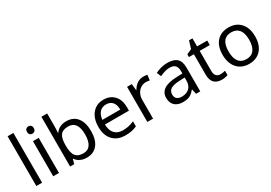

<svg xmlns="http://www.w3.org/2000/svg" viewBox="24 -1644 3588 2539"><g transform="rotate(-30 1817.5 -375.0)"><path d="M172.9 0H85V-759.8H172.9Z M430.7 0H342.8V-536.1H430.7ZM335.9 -681.2Q335.9 -710.4 350.8 -723.6Q365.7 -736.8 387.7 -736.8Q408.2 -736.8 423.6 -723.6Q439 -710.4 439 -681.2Q439 -652.3 423.6 -638.7Q408.2 -625 387.7 -625Q365.7 -625 350.8 -638.7Q335.9 -652.3 335.9 -681.2Z M854.5 -544.9Q960.4 -544.9 1018.1 -471.9Q1075.7 -398.9 1075.7 -268.1Q1075.7 -135.3 1017.1 -62.7Q958.5 9.8 854.5 9.8Q800.3 9.8 757.8 -9.8Q715.3 -29.3 688.5 -67.9H681.6Q666.5 -9.3 663.6 0H600.6V-759.8H688.5V-575.2Q688.5 -520 683.6 -464.8H688.5Q742.7 -544.9 854.5 -544.9ZM839.8 -472.2Q758.8 -472.2 723.6 -426.3Q688.5 -380.4 688.5 -271V-267.1Q688.5 -157.2 724.4 -110.1Q760.3 -63 841.8 -63Q914.1 -63 949.5 -116Q984.9 -168.9 984.9 -269Q984.9 -370.6 949.2 -421.4Q913.6 -472.2 839.8 -472.2Z M1443.8 9.8Q1323.2 9.8 1254.6 -63.2Q1186 -136.2 1186 -264.2Q1186 -393.1 1250 -469.5Q1314 -545.9 1422.9 -545.9Q1523.9 -545.9 1584 -480.7Q1644 -415.5 1644 -304.2V-251H1276.9Q1279.3 -159.7 1323.2 -112.3Q1367.2 -64.9 1447.8 -64.9Q1490.7 -64.9 1529.3 -72.5Q1567.9 -80.1 1619.6 -102.1V-24.9Q1575.2 -5.9 1536.1 2Q1497.1 9.8 1443.8 9.8ZM1421.9 -474.1Q1358.9 -474.1 1322.3 -433.6Q1285.6 -393.1 1278.8 -320.8H1551.8Q1550.8 -396 1517.1 -435.1Q1483.4 -474.1 1421.9 -474.1Z M2029.8 -545.9Q2065.4 -545.9 2092.8 -540L2082 -459Q2052.2 -465.8 2023.9 -465.8Q1981.4 -465.8 1945.1 -442.4Q1908.7 -418.9 1888.2 -377.7Q1867.7 -336.4 1867.7 -286.1V0H1779.8V-536.1H1852.1L1861.8 -438H1865.7Q1896.5 -491.2 1938.5 -518.6Q1980.5 -545.9 2029.8 -545.9Z M2523.9 0 2506.8 -76.2H2502.9Q2462.9 -25.9 2423.1 -8.1Q2383.3 9.8 2322.8 9.8Q2243.7 9.8 2198.7 -31.7Q2153.8 -73.2 2153.8 -148.9Q2153.8 -312 2411.1 -319.8L2502 -323.2V-355Q2502 -416 2475.6 -445.1Q2449.2 -474.1 2391.1 -474.1Q2348.6 -474.1 2310.8 -461.4Q2272.9 -448.7 2239.7 -433.1L2212.9 -499Q2253.4 -520.5 2301.3 -532.7Q2349.1 -544.9 2396 -544.9Q2493.2 -544.9 2540.5 -502Q2587.9 -459 2587.9 -365.2V0ZM2342.8 -61Q2416.5 -61 2458.7 -100.8Q2501 -140.6 2501 -213.9V-262.2L2421.9 -258.8Q2329.6 -255.4 2287.4 -229.5Q2245.1 -203.6 2245.1 -147.9Q2245.1 -106 2270.8 -83.5Q2296.4 -61 2342.8 -61Z M2933.1 -62Q2950.2 -62 2973.1 -65.4Q2996.1 -68.8 3007.8 -73.2V-5.9Q2995.6 -0.5 2970 4.6Q2944.3 9.8 2918 9.8Q2760.7 9.8 2760.7 -155.8V-467.8H2685.1V-509.8L2761.7 -544.9L2796.9 -659.2H2849.1V-536.1H3003.9V-467.8H2849.1V-158.2Q2849.1 -111.8 2871.3 -86.9Q2893.6 -62 2933.1 -62Z M3580.6 -269Q3580.6 -137.7 3514.2 -64Q3447.8 9.8 3330.6 9.8Q3257.8 9.8 3201.7 -24.2Q3145.5 -58.1 3115.2 -121.6Q3085 -185.1 3085 -269Q3085 -399.9 3150.4 -472.9Q3215.8 -545.9 3334 -545.9Q3447.3 -545.9 3513.9 -471.4Q3580.6 -397 3580.6 -269ZM3175.8 -269Q3175.8 -168 3215.6 -115.5Q3255.4 -63 3333 -63Q3409.7 -63 3449.7 -115.5Q3489.7 -168 3489.7 -269Q3489.7 -370.1 3449.5 -421.1Q3409.2 -472.2 3331.5 -472.2Q3175.8 -472.2 3175.8 -269Z"/></g></svg>

Font: Noto Sans Historic
Style: Regular
Weight: 400
Designer: Monotype Design Team
Foundry: Monotype Imaging Inc.
Version: Version 0.71 uh